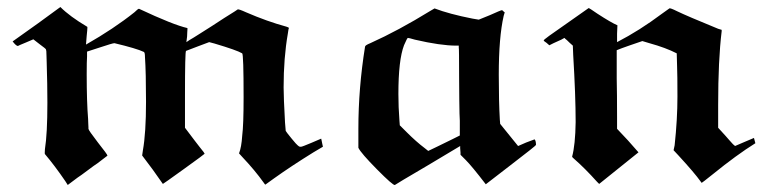

<svg xmlns="http://www.w3.org/2000/svg" viewBox="-20 -496 2218 547"><path d="M376 -471Q474 -425 514 -416V-412Q514 -411 513.5 -404Q513 -397 513 -392L511 -376L520 -382Q529 -387 548.5 -399.5Q568 -412 584 -422Q599 -432 618.5 -444.5Q638 -457 648 -463L657 -469Q659 -471 681 -461Q741 -435 796 -420Q803 -418 803 -416Q802 -415 800 -400Q788 -331 788 -247Q788 -219 792 -147L794 -123Q797 -118 811 -101Q825 -84 828 -82Q832 -78 835 -78H838Q841 -78 867 -89L895 -101L896 -97Q897 -93 898 -87Q899 -81 900 -78L873 -62Q810 -23 761 12L736 30Q735 30 731 24Q706 -11 671 -48L661 -59Q668 -77 670 -109Q674 -140 674 -219Q674 -341 670 -344Q655 -353 591 -372L576 -376L544 -364Q511 -351 510 -351Q507 -349 507 -224V-132L535 -95Q541 -87 548.5 -77.5Q556 -68 560 -63L563 -58Q563 -57 504 -14.5Q445 28 444 28Q431 9 415 -13L385 -53L387 -67Q396 -117 396 -206Q396 -289 393 -334Q393 -346 390 -348Q369 -358 306 -373Q301 -373 265 -361L228 -349V-335Q227 -322 227 -284Q227 -206 231 -157Q231 -151 231.5 -144Q232 -137 232 -133V-129Q232 -125 259 -90Q286 -56 286 -53Q287 -53 283.5 -50.5Q280 -48 273 -42.5Q266 -37 258 -31Q250 -26 229.5 -10.5Q209 5 201 10L173 31L166 20Q136 -24 108 -57Q107 -58 108 -71Q115 -115 115 -203Q115 -255 113 -319Q113 -327 112.5 -336Q112 -345 112 -350L111 -355Q111 -357 93 -370L75 -384L54 -375Q32 -366 31 -365Q26 -365 16 -378Q32 -389 89 -430L152 -476Q179 -449 228 -420Q229 -420 229 -417.5Q229 -415 228.5 -409.5Q228 -404 227 -394L225 -369Q304 -414 363 -461Q373 -471 376 -471Z M1001 -129Q1001 -245 1020 -363Q1020 -367 1035 -373Q1115 -409 1206 -465L1218 -472Q1260 -456 1326 -443L1344 -440L1376 -453Q1407 -467 1410 -467L1412 -466Q1414 -464 1415.5 -462.5Q1417 -461 1418 -461L1415 -451Q1401 -390 1401 -283Q1401 -207 1404 -155L1405 -143L1456 -80L1479 -90L1503 -99Q1507 -95 1507 -83Q1507 -81 1434 -25L1364 29Q1324 -23 1307 -40L1292 -55V-61Q1292 -63 1291.5 -67.5Q1291 -72 1291 -74V-80L1199 -25Q1107 29 1105 31Q1100 33 1054 -13.5Q1008 -60 1001 -75ZM1162 -383Q1145 -388 1142 -388Q1140 -388 1131 -367Q1115 -325 1115 -228Q1115 -191 1118 -152L1119 -139L1138 -120Q1166 -92 1190 -74L1200 -66L1225 -78Q1259 -95 1270 -100L1290 -110V-152Q1289 -164 1288.5 -210Q1288 -256 1288 -275Q1288 -358 1287 -361V-366H1280Q1235 -366 1162 -383Z M2036 -407Q2026 -325 2026 -197V-132L2047 -109Q2051 -104 2057.5 -97Q2064 -90 2067 -86.5Q2070 -83 2071 -83L2074 -80L2102 -92Q2127 -103 2128 -103L2132 -88Q2079 -55 2010 1Q1980 25 1979 25Q1977 23 1976 21Q1959 -3 1913 -53L1899 -68L1902 -82Q1910 -156 1910 -221Q1910 -284 1909 -307L1908 -344Q1877 -360 1830 -373L1810 -379Q1798 -375 1773.5 -366.5Q1749 -358 1737 -353V-273Q1738 -229 1738 -161V-129L1769 -96L1799 -62Q1773 -41 1743 -17L1687 28L1681 22Q1646 -17 1615 -44Q1610 -48 1610 -50Q1619 -83 1620 -148Q1620 -224 1613 -340L1612 -366L1603 -374Q1593 -384 1591 -385L1588 -388L1579 -383Q1576 -382 1568 -378Q1560 -374 1557 -373L1545 -367L1537 -374Q1529 -379 1529 -381Q1529 -384 1593 -428L1657 -473Q1659 -473 1682 -457Q1722 -431 1739 -424L1738 -400V-376Q1802 -409 1866 -457L1887 -472Q1889 -474 1909 -464Q1938 -450 2026 -414L2036 -411Z"/></svg>

Font: KaTeX_Fraktur
Style: Bold
Weight: 700
Version: Version 1.1; ttfautohint (v1.3)